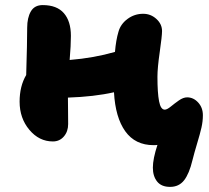

<svg xmlns="http://www.w3.org/2000/svg" viewBox="-20 -542 820 755"><path d="M188 14.2Q133.8 14.2 95.5 -31.5Q57.1 -77.1 57.1 -142.1Q57.1 -203.1 83 -247.1Q86.9 -375 86.9 -433.1Q86.9 -472.2 101.3 -497.1Q115.7 -522 147.9 -522Q203.6 -522 231.2 -490.2Q258.8 -458.5 258.8 -400.9Q258.8 -363.3 253.9 -306.2Q349.6 -314 432.1 -337.9Q436 -384.3 445.8 -417Q454.1 -447.3 481.4 -467.5Q508.8 -487.8 543 -487.8Q572.8 -487.8 595 -467.5Q617.2 -447.3 617.2 -419.9Q617.2 -400.9 608.2 -337.9Q599.1 -274.9 599.1 -240.2Q599.1 -176.8 605.5 -143.8Q611.8 -110.8 627.9 -110.8Q636.7 -110.8 651.4 -122.8Q666 -134.8 683.3 -147Q700.7 -159.2 715.8 -159.2Q740.7 -159.2 759.3 -138.9Q777.8 -118.7 777.8 -88.9Q777.8 -64.9 772.2 -40.3Q766.6 -15.6 755.1 22.2Q743.7 60.1 736.8 87.9Q724.1 141.1 703.9 167Q683.6 192.9 648.9 192.9Q614.7 192.9 597.9 171.9Q581.1 150.9 581.1 117.2Q581.1 82.5 599.1 27.8Q594.2 28.8 584 28.8Q511.7 28.8 472.7 -25.6Q433.6 -80.1 428.2 -179.2Q350.1 -161.6 247.1 -158.2Q247.1 -141.6 247.6 -106Q248 -70.3 248 -54.2Q248 -24.9 231.2 -5.4Q214.4 14.2 188 14.2Z"/></svg>

Font: Shantell Sans Irregular Bouncy
Style: Regular
Weight: 800
Designer: Stephen Nixon, Anya Danilova, Shantell Martin
Foundry: Arrow Type
Version: Version 1.006;[9816181b4]